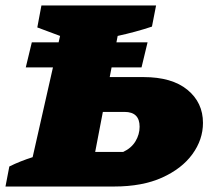

<svg xmlns="http://www.w3.org/2000/svg" viewBox="-63 -680 760 700"><path d="M-43 0 -29 -73Q-9 -83 12.5 -91.5Q34 -100 56 -107L156 -549L73 -580L88 -660H506L491 -583Q461 -573 429.5 -564.5Q398 -556 366 -549L337 -399H460Q564 -399 620.5 -352.5Q677 -306 677 -232Q677 -171 638.5 -118Q600 -65 528 -32.5Q456 0 353 0ZM284 -126H386Q416 -140 431 -165Q446 -190 446 -218Q446 -272 391 -272H312ZM53 -525.7H475L453 -434.3H31Z"/></svg>

Font: Piazzolla Black
Style: Italic
Weight: 900
Italic angle: -11.3°
Designer: Juan Pablo del Peral
Foundry: Huerta Tipografica
Version: Version 1.330